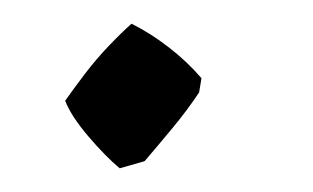

<svg xmlns="http://www.w3.org/2000/svg" viewBox="-20 -137 264 162"><path d="M81 5Q69 -5 54.5 -22Q40 -39 35 -52Q42 -62 51.5 -74.5Q61 -87 72 -98.5Q83 -110 91 -117Q107 -109 122.5 -97Q138 -85 150 -71L148 -59Q138 -44 126 -29.5Q114 -15 102 -1Z"/></svg>

Font: Labrada
Style: Italic
Weight: 400
Italic angle: -7°
Designer: Mercedes Jáuregui
Foundry: Omnibus-Type Team
Version: Version 1.000